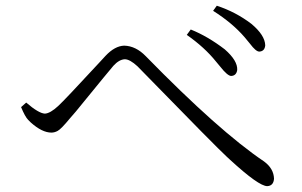

<svg xmlns="http://www.w3.org/2000/svg" viewBox="-20 -716 1040 662"><path d="M777.3 -454.1Q764.6 -454.1 739.3 -486.3Q727.5 -500 724.6 -503.9Q685.5 -552.7 624 -595.7L637.7 -614.3Q696.3 -590.8 754.9 -545.9Q799.8 -506.8 797.9 -474.6Q794.9 -455.1 777.3 -454.1ZM874 -538.1Q862.3 -538.1 841.8 -565.4Q828.1 -582 823.2 -587.9Q781.2 -636.7 714.8 -678.7L727.5 -696.3Q793 -674.8 846.7 -633.8Q893.6 -594.7 894.5 -559.6Q892.6 -539.1 874 -538.1ZM77.1 -302.7Q66.4 -313.5 52.7 -346.7L70.3 -362.3Q113.3 -325.2 134.8 -324.2Q153.3 -325.2 180.7 -350.6Q203.1 -371.1 321.3 -499Q335.9 -514.6 343.8 -523.4Q376 -557.6 408.2 -558.6Q448.2 -557.6 482.4 -522.5Q735.4 -263.7 890.6 -159.2Q923.8 -134.8 924.8 -99.6Q922.9 -75.2 901.4 -74.2Q872.1 -74.2 773.4 -165Q767.6 -169.9 761.7 -175.8Q724.6 -210 493.2 -447.3Q469.7 -471.7 454.1 -487.3Q427.7 -511.7 410.2 -511.7Q390.6 -510.7 371.1 -489.3Q366.2 -484.4 241.2 -331.1Q229.5 -317.4 221.7 -308.6Q190.4 -270.5 178.7 -264.6Q168 -258.8 157.2 -258.8Q125 -258.8 85.9 -293.9Q81.1 -298.8 77.1 -302.7Z"/></svg>

Font: GenYoMin JP Light
Style: Regular
Weight: 300
Version: Version 1.001;PS 1;hotconv 16.6.51;makeotf.lib2.5.65220 DEVE